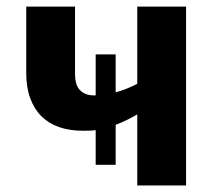

<svg xmlns="http://www.w3.org/2000/svg" viewBox="-20 -566 666 586"><path d="M272 -168.9Q262.2 -167.5 252.4 -167.2Q242.7 -167 231.9 -167Q192.4 -167 160.6 -178Q128.9 -189 106.7 -210.9Q84.5 -232.9 72.3 -265.9Q60.1 -298.8 60.1 -342.8V-545.9H209V-340.8Q209 -305.7 224.6 -290.3Q240.2 -274.9 266.1 -274.9H272V-399.9H333V-284.2Q349.6 -288.6 366 -295.2Q382.3 -301.8 398.9 -310.1V-545.9H547.9V0H398.9V-216.8Q383.8 -208 367.4 -200Q351.1 -191.9 333 -185.1V-63H272Z"/></svg>

Font: Droid Sans
Style: Bold
Weight: 700
Foundry: Ascender Corporation
Version: Version 1.00 build 112